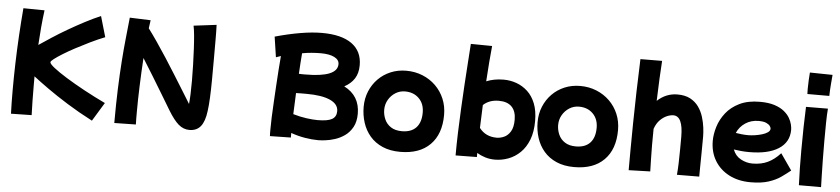

<svg xmlns="http://www.w3.org/2000/svg" viewBox="-48 -1117 6567 1501"><g transform="rotate(5 3235.0 -366.5)"><path d="M62 50Q59 -33 59 -136Q59 -233 62 -341.5Q65 -450 71.5 -562Q78 -674 87 -780L253 -778Q244 -711 238 -642Q232 -573 228 -504Q268 -531 324.5 -568Q381 -605 445.5 -642.5Q510 -680 575 -714Q640 -748 697 -772L744 -610Q686 -587 627.5 -558.5Q569 -530 516.5 -502Q464 -474 423 -448.5Q382 -423 358 -404.5Q334 -386 334 -378Q334 -365 371.5 -335.5Q409 -306 472.5 -266.5Q536 -227 617 -183Q698 -139 786 -97L697 49Q589 -7 498.5 -63.5Q408 -120 337 -170.5Q266 -221 220 -257Q220 -222 220 -187Q220 -123 221 -63.5Q222 -4 224 47Z M873 52Q873 -96 877.5 -215.5Q882 -335 889 -433Q896 -531 905 -616.5Q914 -702 922 -779L1086 -773Q1082 -743 1077 -709Q1110 -665 1148.5 -609Q1187 -553 1227 -491Q1267 -429 1306 -366.5Q1345 -304 1380 -247.5Q1415 -191 1442 -147Q1449 -212 1449 -331Q1449 -392 1447 -456.5Q1445 -521 1442 -580.5Q1439 -640 1434.5 -687Q1430 -734 1424 -760L1603 -782Q1605 -736 1605 -660.5Q1605 -585 1605 -500Q1605 -425 1604.5 -349.5Q1604 -274 1601 -210.5Q1598 -147 1592 -105Q1582 -23 1550.5 16Q1519 55 1462 55Q1415 55 1377 22.5Q1339 -10 1294 -84Q1263 -135 1223 -202Q1183 -269 1139.5 -339.5Q1096 -410 1056 -474Q1049 -362 1045 -251.5Q1041 -141 1041 -52Q1041 -23 1041 2Q1041 27 1042 49Z M2094 48Q2093 38 2093 25.5Q2093 13 2093 -3Q2093 -44 2095 -100.5Q2097 -157 2101 -221Q2105 -285 2108.5 -350.5Q2112 -416 2116.5 -475.5Q2121 -535 2125 -583Q2104 -576 2087 -570L2063 -730Q2170 -760 2262.5 -775.5Q2355 -791 2430 -791Q2583 -791 2664 -733Q2745 -675 2745 -565Q2745 -502 2717.5 -459.5Q2690 -417 2639 -390Q2763 -327 2763 -186Q2763 -123 2739.5 -80.5Q2716 -38 2680 -12.5Q2644 13 2603.5 26Q2563 39 2527.5 43Q2492 47 2472 47Q2423 47 2367 37.5Q2311 28 2258 9Q2258 28 2258 45ZM2434 -632Q2400 -632 2362.5 -629Q2325 -626 2288 -619Q2282 -550 2277 -457Q2289 -456 2302 -456Q2315 -456 2328 -456Q2579 -456 2579 -559Q2579 -593 2540.5 -612.5Q2502 -632 2434 -632ZM2350 -306Q2330 -306 2309.5 -306Q2289 -306 2268 -305Q2266 -264 2264.5 -222Q2263 -180 2261 -139Q2315 -123 2366 -116Q2417 -109 2454 -109Q2533 -109 2567 -128.5Q2601 -148 2601 -192Q2601 -247 2536 -276.5Q2471 -306 2350 -306Z M3119 82Q3039 82 2979.5 56Q2920 30 2881 -15.5Q2842 -61 2823 -120Q2804 -179 2804 -244Q2804 -310 2827.5 -366.5Q2851 -423 2892.5 -465Q2934 -507 2990 -530.5Q3046 -554 3112 -554Q3181 -554 3240 -530Q3299 -506 3343 -463Q3387 -420 3411.5 -362Q3436 -304 3436 -236Q3436 -85 3353 -1.5Q3270 82 3119 82ZM3118 -80Q3191 -80 3229.5 -121Q3268 -162 3268 -239Q3268 -308 3226 -350Q3184 -392 3116 -392Q3075 -392 3041 -370.5Q3007 -349 2986.5 -313.5Q2966 -278 2966 -235Q2966 -197 2981.5 -161Q2997 -125 3031 -102.5Q3065 -80 3118 -80Z M3553 72Q3553 -10 3556 -104Q3559 -198 3564 -295Q3569 -392 3574.5 -485Q3580 -578 3586 -660.5Q3592 -743 3596 -807L3763 -805Q3757 -748 3751.5 -677Q3746 -606 3741 -526Q3770 -538 3803.5 -544.5Q3837 -551 3876 -551Q3929 -551 3977.5 -533.5Q4026 -516 4065 -480Q4104 -444 4126.5 -387Q4149 -330 4149 -250Q4149 -165 4125 -103Q4101 -41 4060 -1Q4019 39 3967.5 58.5Q3916 78 3862 78Q3821 78 3785.5 67Q3750 56 3720 38Q3720 54 3720 70ZM3853 -383Q3778 -383 3731 -339Q3727 -247 3724 -159Q3773 -94 3861 -94Q3890 -94 3919.5 -107.5Q3949 -121 3969 -154Q3989 -187 3989 -246Q3989 -313 3954.5 -348Q3920 -383 3853 -383Z M4484 82Q4404 82 4344.5 56Q4285 30 4246 -15.5Q4207 -61 4188 -120Q4169 -179 4169 -244Q4169 -310 4192.5 -366.5Q4216 -423 4257.5 -465Q4299 -507 4355 -530.5Q4411 -554 4477 -554Q4546 -554 4605 -530Q4664 -506 4708 -463Q4752 -420 4776.5 -362Q4801 -304 4801 -236Q4801 -85 4718 -1.5Q4635 82 4484 82ZM4483 -80Q4556 -80 4594.5 -121Q4633 -162 4633 -239Q4633 -308 4591 -350Q4549 -392 4481 -392Q4440 -392 4406 -370.5Q4372 -349 4351.5 -313.5Q4331 -278 4331 -235Q4331 -197 4346.5 -161Q4362 -125 4396 -102.5Q4430 -80 4483 -80Z M4911 69Q4911 8 4911.5 -87.5Q4912 -183 4913.5 -300Q4915 -417 4918.5 -546Q4922 -675 4927 -804L5097 -805Q5093 -748 5089 -666Q5085 -584 5082 -490Q5151 -554 5240 -554Q5301 -554 5341.5 -532Q5382 -510 5407 -474.5Q5432 -439 5445 -397Q5458 -355 5463 -314.5Q5468 -274 5468 -243Q5468 -177 5467 -112Q5466 -47 5465.5 2Q5465 51 5465 71L5290 72Q5294 33 5295.5 -18Q5297 -69 5297.5 -123.5Q5298 -178 5298 -227Q5298 -389 5222 -389Q5199 -389 5171 -377Q5143 -365 5117.5 -339Q5092 -313 5077 -270Q5076 -204 5076 -142Q5076 -85 5077.5 -35.5Q5079 14 5080 64Z M5868 80Q5772 80 5699.5 42.5Q5627 5 5586.5 -62Q5546 -129 5546 -217Q5546 -270 5564 -328.5Q5582 -387 5622 -438Q5662 -489 5727.5 -521Q5793 -553 5887 -553Q5955 -553 6001.5 -538Q6048 -523 6077.5 -499Q6107 -475 6122.5 -448Q6138 -421 6143.5 -396.5Q6149 -372 6149 -356Q6149 -259 6067.5 -206.5Q5986 -154 5837 -154Q5803 -154 5772.5 -157Q5742 -160 5716 -164Q5735 -114 5779 -90.5Q5823 -67 5870 -67Q5938 -67 5990 -91.5Q6042 -116 6088 -167L6177 -39Q6145 -13 6105.5 15Q6066 43 6009 61.5Q5952 80 5868 80ZM5890 -403Q5831 -403 5786 -373Q5741 -343 5720 -294Q5745 -290 5769.5 -287.5Q5794 -285 5818 -285Q5840 -285 5868.5 -289Q5897 -293 5924.5 -301Q5952 -309 5970 -321.5Q5988 -334 5988 -351Q5988 -359 5980 -371Q5972 -383 5951 -393Q5930 -403 5890 -403Z M6251 -646Q6251 -655 6250.5 -664.5Q6250 -674 6250 -686Q6250 -718 6252 -754Q6254 -790 6256 -815L6434 -812Q6431 -778 6427.5 -735Q6424 -692 6423 -646ZM6247 70Q6244 8 6243 -62.5Q6242 -133 6242 -204Q6242 -297 6244 -385Q6246 -473 6249 -545L6421 -546Q6417 -500 6416 -432.5Q6415 -365 6415 -291Q6415 -218 6416 -147Q6417 -76 6418.5 -18.5Q6420 39 6421 70Z"/></g></svg>

Font: KN Bobohei
Style: Bold
Weight: 700
Designer: Kingnam Type Foundry
Version: Version 1.710;March 18, 2023